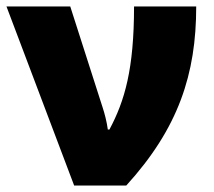

<svg xmlns="http://www.w3.org/2000/svg" viewBox="-20 -573 661 593"><path d="M0 -553 209 0H370C531 -177 586 -344 586 -553H394C394 -359 365 -261 318 -173H313C310 -196 303 -223 297 -241L197 -553Z"/></svg>

Font: Noto Sans UI Black
Style: Regular
Weight: 900
Designer: Monotype Design Team
Foundry: Monotype Imaging Inc.
Version: Version 1.901